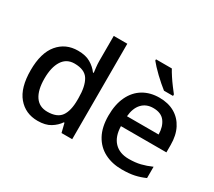

<svg xmlns="http://www.w3.org/2000/svg" viewBox="-141 -1040 1477 1324"><g transform="rotate(30 597.0 -378.0)"><path d="M267 10Q170 10 111 -60Q52 -130 52 -269Q52 -407 111.5 -478Q171 -549 269 -549Q330 -549 369 -526Q408 -503 432 -470H438Q436 -484 433 -511Q430 -538 430 -559V-760H538V0H453L435 -72H430Q407 -38 368 -14Q329 10 267 10ZM294 -78Q371 -78 402.5 -121.5Q434 -165 434 -252V-268Q434 -361 404 -410.5Q374 -460 292 -460Q229 -460 196 -408.5Q163 -357 163 -267Q163 -176 196 -127Q229 -78 294 -78Z M917 -549Q988 -549 1039 -519.5Q1090 -490 1118 -435.5Q1146 -381 1146 -305V-246H784Q786 -164 827.5 -120.5Q869 -77 943 -77Q995 -77 1035.5 -87Q1076 -97 1119 -116V-26Q1079 -8 1037.5 1Q996 10 938 10Q860 10 800 -21Q740 -52 706.5 -113.5Q673 -175 673 -266Q673 -356 703.5 -419.5Q734 -483 789 -516Q844 -549 917 -549ZM916 -466Q860 -466 826 -429.5Q792 -393 786 -326H1038Q1037 -388 1008 -427Q979 -466 916 -466ZM889 -766Q901 -744 919 -716.5Q937 -689 956.5 -663Q976 -637 991 -618V-606H919Q901 -620 878.5 -639.5Q856 -659 833.5 -680.5Q811 -702 792.5 -722Q774 -742 763 -756V-766Z"/></g></svg>

Font: Noto Sans Javanese Medium
Style: Regular
Weight: 500
Version: Version 2.004